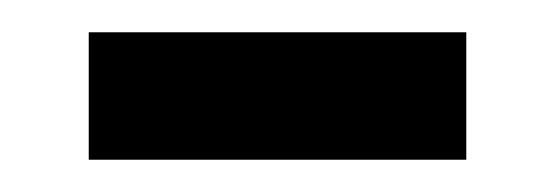

<svg xmlns="http://www.w3.org/2000/svg" viewBox="-20 -328 344 119"><path d="M35 -229V-308H269V-229Z"/></svg>

Font: Noto Sans Arabic SemiCondensed
Style: Regular
Weight: 400
Width: 4
Designer: Monotype Design Team, Nadine Chahine, Nizar Qandah and Khaled Hosny
Foundry: Monotype Imaging Inc.
Version: Version 2.012